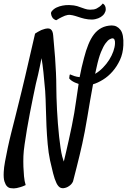

<svg xmlns="http://www.w3.org/2000/svg" viewBox="-61 -881 712 1077"><path d="M152.3 -460.9Q147.5 -443.4 140.1 -410.6Q132.8 -377.9 124.5 -335.9Q116.2 -293.9 106.9 -247.6Q97.7 -201.2 90.3 -156.2Q83 -111.3 77.1 -71.8Q71.3 -32.2 70.3 -4.9Q69.3 25.4 70.3 54.7Q71.3 80.1 73.7 107.9Q76.2 135.7 83 157.2Q66.4 165 53.7 168.5Q41 171.9 33.2 173.8Q23.4 175.8 16.6 175.8Q8.8 175.8 -2 174.3Q-12.7 172.9 -21.5 164.1Q-30.3 155.3 -36.1 136.7Q-42 118.2 -40 83Q-39.1 59.6 -32.7 24.9Q-26.4 -9.8 -17.6 -51.3Q-8.8 -92.8 2.4 -137.2Q13.7 -181.6 24.4 -224.1Q35.2 -266.6 44.4 -304.7Q53.7 -342.8 60.5 -370.1Q69.3 -405.3 80.1 -452.1Q98.6 -532.2 135.7 -692.4Q142.6 -697.3 150.4 -701.7Q158.2 -706.1 164.1 -709Q170.9 -712.9 177.7 -714.8Q209 -726.6 222.2 -717.8Q235.4 -709 237.3 -682.6Q238.3 -665 241.7 -631.8Q245.1 -598.6 248 -557.6Q251 -516.6 252.9 -473.1Q254.9 -429.7 254.9 -392.6Q254.9 -368.2 255.9 -335Q256.8 -301.8 258.8 -264.6Q260.7 -227.5 263.7 -189Q266.6 -150.4 270.5 -115.2Q274.4 -80.1 278.8 -50.8Q283.2 -21.5 288.1 -2.9Q290 4.9 292.5 11.7Q294.9 18.6 296.9 25.4Q302.7 2 310.1 -30.3Q317.4 -62.5 325.7 -99.1Q334 -135.7 341.8 -174.3Q349.6 -212.9 355.5 -247.1Q360.4 -274.4 366.2 -317.4Q372.1 -360.4 379.9 -410.2Q369.1 -414.1 359.4 -418Q350.6 -421.9 341.8 -427.7Q333 -433.6 327.1 -441.4Q328.1 -454.1 329.6 -460Q331.1 -465.8 338.9 -460.9Q344.7 -458 356.9 -454.1Q369.1 -450.2 385.7 -448.2Q390.6 -475.6 397 -502.9Q403.3 -530.3 410.2 -555.7Q420.9 -597.7 434.6 -631.3Q448.2 -665 466.3 -688.5Q484.4 -711.9 508.8 -724.6Q533.2 -737.3 565.4 -738.3Q595.7 -738.3 614.7 -713.4Q633.8 -688.5 630.9 -627Q628.9 -581.1 611.8 -544.4Q594.7 -507.8 570.3 -480Q545.9 -452.1 516.6 -434.1Q487.3 -416 460.9 -408.2Q452.1 -362.3 444.3 -315.9Q436.5 -269.5 429.2 -226.1Q421.9 -182.6 414.6 -143.6Q407.2 -104.5 400.4 -74.2Q393.6 -44.9 385.7 -10.7Q378.9 18.6 369.1 56.6Q359.4 94.7 348.6 136.7Q344.7 145.5 338.9 151.9Q333 158.2 327.1 162.1Q320.3 167 313.5 169.9Q293.9 177.7 280.3 172.9Q266.6 168 255.9 146.5Q245.1 124 236.8 90.8Q228.5 57.6 219.7 18.6Q210.9 -23.4 206.5 -72.8Q202.1 -122.1 199.7 -173.3Q197.3 -224.6 196.3 -275.4Q195.3 -326.2 192.4 -371.1Q187.5 -429.7 182.6 -476.1Q177.7 -522.5 171.9 -554.7Q168 -535.2 163.1 -510.7Q158.2 -486.3 152.3 -460.9ZM480.5 -502Q475.6 -483.4 472.7 -466.8Q496.1 -480.5 516.6 -501.5Q537.1 -522.5 551.8 -545.9Q566.4 -569.3 574.7 -592.8Q583 -616.2 584 -635.7Q585 -649.4 581.5 -657.7Q578.1 -666 569.3 -666Q564.5 -666 554.2 -660.6Q543.9 -655.3 531.2 -638.2Q518.6 -621.1 505.4 -588.9Q492.2 -556.6 480.5 -502ZM515.6 -861.3Q532.2 -851.6 532.2 -829.1Q532.2 -817.4 524.9 -805.7Q517.6 -793.9 504.4 -785.6Q491.2 -777.3 473.1 -773.4Q455.1 -769.5 433.6 -772.5Q411.1 -775.4 393.6 -781.2Q376 -787.1 361.3 -791.5Q346.7 -795.9 333 -797.4Q319.3 -798.8 303.7 -793Q294.9 -789.1 286.1 -785.2Q278.3 -781.2 270 -776.9Q261.7 -772.5 254.9 -767.6Q249 -768.6 245.1 -771.5Q241.2 -774.4 238.3 -776.4Q234.4 -779.3 233.4 -782.2Q229.5 -788.1 227.5 -793.9Q225.6 -798.8 225.1 -804.7Q224.6 -810.5 227.5 -815.4Q239.3 -831.1 256.3 -838.9Q273.4 -846.7 290 -849.6Q308.6 -853.5 329.1 -852.5Q355.5 -851.6 371.6 -846.7Q387.7 -841.8 401.4 -836.4Q415 -831.1 428.7 -828.1Q442.4 -825.2 464.8 -828.1Q471.7 -829.1 480.5 -833Q488.3 -836.9 497.1 -843.3Q505.9 -849.6 515.6 -861.3Z"/></svg>

Font: Satisfy
Style: Regular
Weight: 400
Designer: Font Diner, Inc
Foundry: Font Diner, Inc
Version: Version 1.000